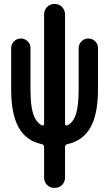

<svg xmlns="http://www.w3.org/2000/svg" viewBox="-20 -710 540 950"><path d="M185.5 2.9Q108.4 -13.7 71.8 -80.1Q35.2 -146.5 35.2 -267.6V-471.7Q35.2 -491.2 49.3 -505.4Q63.5 -519.5 83 -519.5Q102.5 -519.5 116.7 -505.9Q130.9 -492.2 130.9 -471.7V-267.6Q130.9 -187.5 144 -147Q157.2 -106.4 186.5 -89.8Q190.4 -87.9 194.3 -89.8Q198.2 -91.8 198.2 -96.7V-637.7Q198.2 -660.2 212.9 -675.3Q227.5 -690.4 250 -690.4Q272.5 -690.4 287.1 -675.3Q301.8 -660.2 301.8 -637.7V-96.7Q301.8 -91.8 305.2 -89.8Q308.6 -87.9 313.5 -89.8Q343.8 -105.5 356.4 -147Q369.1 -188.5 369.1 -267.6V-471.7Q369.1 -491.2 383.3 -505.4Q397.5 -519.5 417 -519.5Q436.5 -519.5 450.7 -505.9Q464.8 -492.2 464.8 -471.7V-267.6Q464.8 -145.5 427.7 -79.6Q390.6 -13.7 314.5 2.9Q302.7 4.9 301.8 16.6V168Q301.8 190.4 287.1 205.1Q272.5 219.7 250 219.7Q227.5 219.7 212.9 205.1Q198.2 190.4 198.2 168V16.6Q197.3 4.9 185.5 2.9Z"/></svg>

Font: Rounded-X Mgen+ 2m medium
Style: Regular
Weight: 500
Designer: [Source Han Sans]
Ryoko NISHIZUKA  (kana & ideographs); Paul D. Hunt (Latin, Greek & Cyrillic); Wenlong ZHANG  (bopomofo
Version: Version 1.059.20150602